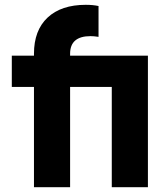

<svg xmlns="http://www.w3.org/2000/svg" viewBox="-20 -777 678 797"><path d="M121 0H271V-416H444V0H594V-546H271V-554Q271 -627 356 -627Q370 -627 389 -624V-752Q366 -757 336 -757Q234 -757 177.5 -704Q121 -651 121 -554V-546H29V-416H121Z"/></svg>

Font: Plus Jakarta Sans ExtraBold
Style: Regular
Weight: 800
Designer: Gumpita Rahayu
Foundry: Tokotype
Version: Version 2.004; ttfautohint (v1.8.3)